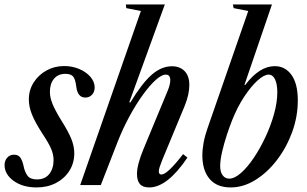

<svg xmlns="http://www.w3.org/2000/svg" viewBox="-44 -831 1378 862"><path d="M120.5 10.5Q58 10.5 17.2 -19Q-23.5 -48.5 -23.5 -90Q-23.5 -109.5 -11.8 -123Q0 -136.5 18.5 -136.5Q39.5 -136.5 48.5 -121.8Q57.5 -107 62 -85Q67 -59.5 79.2 -42.5Q91.5 -25.5 122 -25.5Q158 -25.5 177.2 -49.8Q196.5 -74 196.5 -113Q196.5 -136.5 186 -162Q175.5 -187.5 144.5 -234Q112.5 -284 99 -318.2Q85.5 -352.5 85.5 -384.5Q85.5 -426.5 107 -460.5Q128.5 -494.5 164.5 -514.5Q200.5 -534.5 244.5 -534.5Q280.5 -534.5 311.8 -521.2Q343 -508 362 -486Q381 -464 381 -438.5Q381 -418.5 369.2 -405.8Q357.5 -393 339 -393Q304.5 -393 298.5 -441.5Q294.5 -476 284 -487.8Q273.5 -499.5 250 -499.5Q217 -499.5 198.5 -477.5Q180 -455.5 180 -418.5Q180 -393.5 191.5 -365Q203 -336.5 230 -292.5Q263.5 -239.5 276.5 -206.5Q289.5 -173.5 289.5 -143Q289.5 -98.5 267.2 -63.8Q245 -29 206.8 -9.2Q168.5 10.5 120.5 10.5Z M626 10.5Q597 10.5 584 -4.8Q571 -20 571 -50.5Q571 -91.5 600.5 -162.5L709 -424Q720.5 -452 720.5 -471.5Q720.5 -496 700 -496Q681.5 -496 654.5 -471.5Q627.5 -447 597 -404.8Q566.5 -362.5 537.2 -308.5Q508 -254.5 485 -196.5L408.5 0H316L588.5 -781.5L523 -794.5L521 -811H696L536.5 -372L541 -370.5Q594 -458 637.5 -495.8Q681 -533.5 728 -533.5Q763.5 -533.5 784.8 -511.8Q806 -490 806 -449.5Q806 -429 801 -405.8Q796 -382.5 785.5 -356.5L683.5 -110.5Q676.5 -93 672.8 -81.2Q669 -69.5 669 -61.5Q669 -47.5 681 -47.5Q694.5 -47.5 719.2 -71.2Q744 -95 778 -139L797.5 -123.5Q707 10.5 626 10.5Z M991.5 10.5Q929.5 10.5 897 -27.8Q864.5 -66 864.5 -133.5Q864.5 -160 870.2 -191.2Q876 -222.5 888.5 -257.5L1070.5 -781.5L1005 -794.5L1001.5 -811H1177L1053.5 -450L1057 -449.5Q1120.5 -534 1189.5 -534Q1236.5 -534 1264.8 -494.5Q1293 -455 1293 -380Q1293 -307 1267.5 -237.5Q1242 -168 1199 -112Q1156 -56 1102.2 -22.8Q1048.5 10.5 991.5 10.5ZM985 -29Q1009 -29 1038 -54.5Q1067 -80 1095.5 -122.5Q1124 -165 1148 -216.2Q1172 -267.5 1186.5 -319.8Q1201 -372 1201 -416.5Q1201 -453.5 1190.8 -474.8Q1180.5 -496 1162 -496Q1141.5 -496 1112.2 -469.5Q1083 -443 1052.5 -397Q1022 -351 998.5 -292Q987 -263.5 974.5 -225.5Q962 -187.5 953.2 -149.8Q944.5 -112 944.5 -85Q944.5 -58.5 955.8 -43.8Q967 -29 985 -29Z"/></svg>

Font: Libre Caslon Condensed Medium Italic
Style: Regular
Weight: 500
Italic angle: -22.583°
Designer: Pablo Impallari, Rodrigo Fuenzalida, Katja Schimmel, Ertekin Erdin
Foundry: Pablo Impallari, Rodrigo Fuenzalida
Version: Version 2.000; ttfautohint (v1.8.4.7-5d5b);gftools[0.9.33]